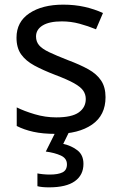

<svg xmlns="http://www.w3.org/2000/svg" viewBox="-20 -566 519 826"><path d="M434 -148Q434 -70 376 -30Q318 10 220 10Q164 10 123.5 1Q83 -8 52 -24V-104Q84 -88 129.5 -74.5Q175 -61 222 -61Q289 -61 319 -82.5Q349 -104 349 -140Q349 -160 338 -176Q327 -192 298.5 -208Q270 -224 217 -244Q165 -264 128 -284Q91 -304 71 -332Q51 -360 51 -404Q51 -472 106.5 -509Q162 -546 252 -546Q301 -546 343.5 -536.5Q386 -527 423 -510L393 -440Q359 -454 322 -464Q285 -474 246 -474Q192 -474 163.5 -456.5Q135 -439 135 -409Q135 -387 148 -371.5Q161 -356 191.5 -341.5Q222 -327 273 -307Q324 -288 360 -268Q396 -248 415 -219.5Q434 -191 434 -148ZM339 139Q339 187 302 213.5Q265 240 191 240Q159 240 141 235V180Q150 182 165 183.5Q180 185 194 185Q230 185 249 175.5Q268 166 268 141Q268 115 241.5 103Q215 91 177 86L220 0H278L252 53Q288 61 313.5 81Q339 101 339 139Z"/></svg>

Font: Noto Sans Tirhuta
Style: Regular
Weight: 400
Designer: Monotype Design Team
Foundry: Monotype Imaging Inc.
Version: Version 2.003; ttfautohint (v1.8.4.7-5d5b)